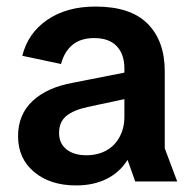

<svg xmlns="http://www.w3.org/2000/svg" viewBox="-20 -553 581 585"><path d="M212 12Q133 12 84 -29Q35 -70 35 -138Q35 -204 79.5 -245.5Q124 -287 203 -301L406 -341V-261L247 -227Q205 -218 182.5 -200Q160 -182 160 -148Q160 -116 182.5 -98Q205 -80 243 -80Q278 -80 304 -94.5Q330 -109 344.5 -136Q359 -163 359 -197V-344Q359 -388 335.5 -412.5Q312 -437 267 -437Q226 -437 201 -416.5Q176 -396 166 -358L48 -383Q65 -452 124 -492.5Q183 -533 271 -533Q378 -533 430 -480.5Q482 -428 482 -336V-101L520 0H392L369 -65H368Q345 -28 305 -8Q265 12 212 12Z"/></svg>

Font: TikTok Sans 24pt SemiBold
Style: Regular
Weight: 600
Version: Version 4.000